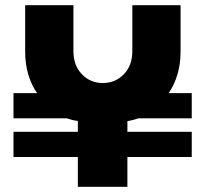

<svg xmlns="http://www.w3.org/2000/svg" viewBox="-20 -720 792 740"><path d="M280 0V-115H32V-212H280V-254Q268 -255 257.5 -258Q247 -261 237 -264H32V-361H123Q77 -428 77 -521V-700H263V-523Q263 -468 295.5 -434Q328 -400 376 -400Q425 -400 457.5 -434Q490 -468 490 -523V-700H676V-521Q676 -474 664 -433.5Q652 -393 630 -361H719V-264H514Q494 -257 471 -253V-212H719V-115H471V0Z"/></svg>

Font: MuseoModerno ExtraBold
Style: Regular
Weight: 800
Designer: Pablo Cosgaya, Héctor Gatti, Marcela Romero, and the Authors of The MuseoModerno Project.
Foundry: Omnibus-Type Team
Version: Version 1.001